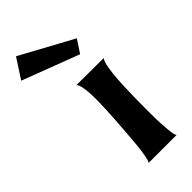

<svg xmlns="http://www.w3.org/2000/svg" viewBox="-327 -783 841 841"><g transform="rotate(-45 93.5 -362.5)"><path d="M65.4 -457 237.3 -456.1Q232.4 -455.1 230 -447.8Q227.5 -440.4 225.6 -436.5Q218.8 -412.1 215.3 -377.4Q211.9 -342.8 210.4 -305.2Q209 -267.6 208.5 -232.4Q208 -197.3 208 -170.9Q208 -162.1 208 -135.3Q208 -108.4 209.5 -78.1Q210.9 -47.9 213.9 -22.9Q216.8 2 222.7 7.8H49.8Q54.7 1 59.6 -24.4Q64.5 -49.8 67.9 -85Q71.3 -120.1 74.2 -160.6Q77.1 -201.2 79.6 -237.8Q82 -274.4 83 -303.2Q84 -332 84 -342.8Q84 -348.6 84 -366.2Q84 -383.8 82 -402.8Q80.1 -421.9 76.2 -438Q72.3 -454.1 65.4 -457ZM212.9 -600.6 173.8 -541 -90.8 -641.6 -31.2 -733.4Z"/></g></svg>

Font: Cherry Cream Soda
Style: Regular
Weight: 400
Designer: Font Diner, Inc
Foundry: Font Diner, Inc
Version: Version 1.000